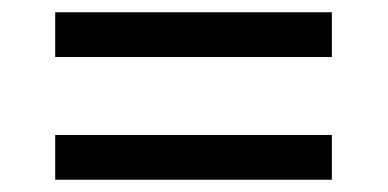

<svg xmlns="http://www.w3.org/2000/svg" viewBox="-20 -479 632 313"><path d="M70 -459H521V-386H70ZM70 -259H521V-186H70Z"/></svg>

Font: hexugurmukhi05
Style: Book
Weight: 400
Designer: Jelle Bosma - Monotype Design Team
Foundry: Monotype Imaging Inc.
Version: Version 2.003